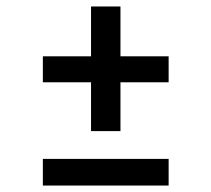

<svg xmlns="http://www.w3.org/2000/svg" viewBox="-20 -575 655 595"><path d="M353.3 -554.9V-400.5H502.6V-320H353.3V-168.7H262.1V-320H112.8V-400.5H262.1V-554.9ZM502.6 -82.6V0H112.8V-82.6Z"/></svg>

Font: Fira Code Retina
Style: Regular
Weight: 450
Monospace: yes
Designer: Carrois Corporate, Edenspiekermann AG, Nikita Prokopov
Foundry: Carrois Corporate, Edenspiekermann AG, Nikita Prokopov
Version: Version 6.002